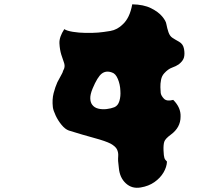

<svg xmlns="http://www.w3.org/2000/svg" viewBox="-20 -807 1040 890"><path d="M783 -344Q819 -308 817 -266Q817 -216 772 -183Q746 -164 741.5 -150Q737 -136 738 -110Q739 -84 742 -75Q745 -66 754 -58Q753 -33 738 -7.5Q723 18 696 37Q669 56 632 62Q592 69 563.5 43Q535 17 531 -28Q528 -51 527.5 -60.5Q527 -70 528 -85Q529 -100 522.5 -114Q516 -128 493 -141Q470 -153 416.5 -167.5Q363 -182 299 -202Q282 -208 265.5 -228Q249 -248 238 -271.5Q227 -295 225 -310Q221 -346 228.5 -375Q236 -404 246 -426Q255 -444 263 -457.5Q271 -471 273 -480Q283 -496 277.5 -514Q272 -532 264 -554Q257 -577 255.5 -606Q254 -635 278 -672Q290 -664 317.5 -659.5Q345 -655 377 -654.5Q409 -654 435 -656Q459 -658 491.5 -663.5Q524 -669 550 -695Q565 -709 576 -731.5Q587 -754 593 -787Q646 -786 680 -769Q714 -752 731.5 -731Q749 -710 751 -696Q755 -675 761 -657.5Q767 -640 779 -632Q791 -624 810 -613.5Q829 -603 833 -580Q837 -558 833 -541.5Q829 -525 809 -509Q796 -500 777.5 -493.5Q759 -487 741 -467Q730 -455 726.5 -437Q723 -419 723.5 -402.5Q724 -386 725 -376Q727 -363 740 -349.5Q753 -336 783 -344ZM510 -310Q527 -317 533.5 -339Q540 -361 538 -386Q537 -415 526.5 -440.5Q516 -466 499 -471Q472 -481 452 -466Q432 -451 409 -396Q398 -369 398.5 -351Q399 -333 407 -322Q417 -308 435.5 -303.5Q454 -299 474.5 -301.5Q495 -304 510 -310Z"/></svg>

Font: Potta One
Style: Regular
Weight: 400
Designer: 108,108go
Foundry: Font Zone 108
Version: Version 1.000